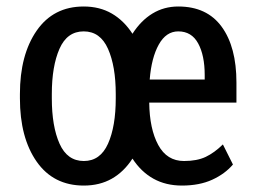

<svg xmlns="http://www.w3.org/2000/svg" viewBox="-20 -558 778 588"><path d="M41 -270Q41 -390.1 92.3 -464.1Q143.6 -538.1 236.3 -538.1Q285.2 -538.1 322.3 -516.6Q359.4 -495.1 385.7 -454.6Q411.6 -495.1 447 -516.6Q482.4 -538.1 525.9 -538.1Q613.8 -538.1 658.9 -476.1Q704.1 -414.1 704.1 -305.2V-243.7H437Q438 -163.1 464.6 -114Q491.2 -64.9 543.5 -64.9Q583.5 -64.9 610.1 -77.6Q636.7 -90.3 662.6 -115.7L693.4 -54.2Q668.9 -25.4 629.9 -7.6Q590.8 10.3 537.1 10.3Q487.8 10.3 450 -10.7Q412.1 -31.7 385.7 -72.3Q359.4 -31.7 322.3 -10.7Q285.2 10.3 236.8 10.3Q143.6 10.3 92.3 -63Q41 -136.2 41 -256.8ZM138.7 -256.8Q138.7 -170.9 162.4 -117.9Q186 -64.9 236.8 -64.9Q287.1 -64.9 310.8 -117.9Q334.5 -170.9 334.5 -256.8V-270Q334.5 -355 310.8 -408.4Q287.1 -461.9 236.3 -461.9Q185.5 -461.9 162.1 -408.4Q138.7 -355 138.7 -270ZM525.9 -461.9Q488.8 -461.9 466.3 -421.6Q443.8 -381.3 438.5 -314.5H606.9V-328.1Q606.9 -388.2 586.9 -425Q566.9 -461.9 525.9 -461.9Z"/></svg>

Font: Franco
Style: Regular
Weight: 400
Designer: Google
Version: Version 1.200311; 2013